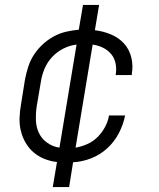

<svg xmlns="http://www.w3.org/2000/svg" viewBox="-20 -648 640 775"><path d="M193 107 210 6Q183 3 158.5 -7Q134 -17 115 -33.5Q96 -50 83 -72.5Q70 -95 64 -120.5Q58 -146 59 -173Q60 -200 65 -228L81 -328Q86 -353 94 -378.5Q102 -404 117 -427Q132 -450 152.5 -469Q173 -488 197 -501Q221 -514 247 -520Q273 -526 298 -528L315 -628H380L363 -526Q397 -522 428 -509Q459 -496 480.5 -472.5Q502 -449 510 -416Q518 -383 512 -349Q512 -348 512 -347Q512 -346 512 -345H447Q447 -346 447 -346.5Q447 -347 447 -347Q451 -370 446.5 -392Q442 -414 428.5 -430Q415 -446 395.5 -455.5Q376 -465 354 -468L285 -52Q309 -56 332.5 -66.5Q356 -77 374 -95Q392 -113 404 -135.5Q416 -158 420 -182H485Q478 -146 460 -111Q442 -76 413 -49.5Q384 -23 348 -9Q312 5 275 7L259 107ZM220 -52 289 -468Q262 -465 236 -452Q210 -439 190.5 -418Q171 -397 160 -371Q149 -345 145 -318L128 -218Q124 -190 125 -162Q126 -134 137.5 -110.5Q149 -87 171 -71.5Q193 -56 220 -52Z"/></svg>

Font: Iosevka SS04 Lt Ex Obl
Style: Regular
Weight: 300
Width: 7
Italic angle: -9°
Monospace: yes
Designer: Belleve Invis
Foundry: Belleve Invis
Version: Version 19.0.0; ttfautohint (v1.8.4)